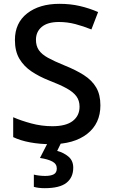

<svg xmlns="http://www.w3.org/2000/svg" viewBox="-20 -744 590 1004"><path d="M505 -193Q505 -98 436 -44Q367 10 247 10Q189 10 137.5 0.5Q86 -9 49 -27V-131Q90 -113 144 -98.5Q198 -84 254 -84Q325 -84 360.5 -111.5Q396 -139 396 -186Q396 -218 379.5 -240.5Q363 -263 328.5 -282Q294 -301 237 -323Q186 -343 145.5 -370Q105 -397 81.5 -436.5Q58 -476 58 -535Q58 -624 122 -674Q186 -724 291 -724Q348 -724 397.5 -712.5Q447 -701 493 -681L458 -590Q416 -607 374 -618Q332 -629 288 -629Q229 -629 198.5 -603.5Q168 -578 168 -536Q168 -504 183 -482Q198 -460 230.5 -442Q263 -424 317 -402Q377 -378 419 -351Q461 -324 483 -286.5Q505 -249 505 -193ZM363 133Q363 184 327.5 212Q292 240 214 240Q180 240 157 233V169Q168 172 184.5 174Q201 176 216 176Q245 176 261 167.5Q277 159 277 137Q277 113 253.5 100.5Q230 88 189 82L231 0H301L279 45Q313 54 338 75Q363 96 363 133Z"/></svg>

Font: Noto Sans Thaana Medium
Style: Regular
Weight: 500
Designer: David Williams
Foundry: Google Inc.
Version: Version 3.001; ttfautohint (v1.8.4.7-5d5b)